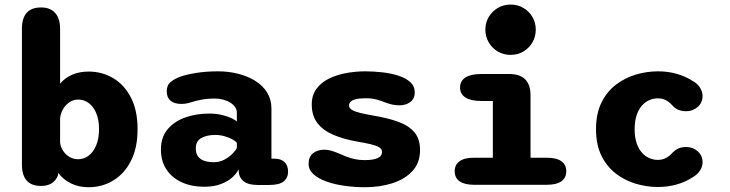

<svg xmlns="http://www.w3.org/2000/svg" viewBox="-20 -794 3135 825"><path d="M156.4 5Q74.2 5 74.2 -87.3V-669.8Q74.2 -762 156.4 -762Q196 -762 217.1 -738.3Q238.2 -714.6 238.2 -669.8V-434.7Q259 -459.4 290.2 -473Q321.3 -486.5 360.8 -486.5Q418.5 -486.5 466.2 -458.3Q514 -430.2 542.5 -375Q571.1 -319.8 571.1 -239Q571.1 -158.2 542.5 -102.5Q514 -46.8 466.2 -18.2Q418.5 10.5 360.8 10.5Q318.4 10.5 285.2 -5.8Q251.9 -22.1 230.2 -51.2L229 -39.8Q210.7 5 156.4 5ZM238.2 -181Q240.7 -161.8 251.5 -145.4Q262.3 -129 279.1 -119.4Q295.9 -109.8 315.9 -109.8Q340.7 -109.8 360.9 -125.1Q381.2 -140.4 393.3 -169.5Q405.5 -198.7 405.5 -239Q405.5 -280.1 393.3 -308.4Q381.2 -336.8 360.9 -351.5Q340.7 -366.2 315.9 -366.2Q295.1 -366.2 278 -354.5Q261 -342.7 250.5 -324.5Q240.1 -306.3 238.2 -286.2Z M1087.2 0.8Q1046.8 0.8 1026.8 -15.3Q1006.8 -31.3 1005.7 -59.2L1004.8 -66.2Q998 -50.2 979.3 -32.8Q960.7 -15.5 930.2 -3.5Q899.8 8.5 857 8.5Q804.2 8.5 762.2 -10.2Q720.2 -29 695.8 -64.8Q671.5 -100.5 671.5 -151.7Q671.5 -205 700.7 -239.1Q729.8 -273.2 776.9 -289.6Q824 -306 877.5 -306Q909.5 -306 934.5 -299.9Q959.5 -293.8 975.8 -285.8Q992 -277.7 997.7 -271.8V-310Q997.7 -323 990.1 -334Q982.5 -345 969.2 -353.2Q956 -361.5 938.4 -366.1Q920.8 -370.7 900.8 -370.7Q872 -370.7 846.8 -365.9Q821.5 -361.2 801.7 -354.7Q790.5 -351.2 780.3 -349.3Q770.2 -347.5 758.2 -347.5Q730.2 -347.5 713.3 -360.8Q696.5 -374.2 696.5 -402.3Q696.5 -428.5 713.8 -442.2Q731.2 -456 754.2 -464.2Q779.5 -473.7 822.8 -480.6Q866.2 -487.5 916.8 -487.5Q962.7 -487.5 1004.1 -476.9Q1045.5 -466.3 1077.6 -446.1Q1109.7 -425.8 1128 -396.1Q1146.3 -366.3 1146.3 -328V-112.2H1159Q1187.8 -112.2 1202.8 -97.4Q1217.8 -82.7 1217.8 -56.3Q1217.8 -30.2 1199.3 -14.7Q1180.8 0.8 1136.5 0.8ZM997.7 -180Q992.5 -187.5 978.1 -195.5Q963.7 -203.5 944.4 -208.8Q925.2 -214.2 904.7 -214.2Q869 -214.2 845.2 -201Q821.3 -187.8 821.3 -156.2Q821.3 -134.7 831.3 -121.5Q841.3 -108.3 858.7 -102.7Q876 -97 897.5 -97Q923.2 -97 943.8 -107.8Q964.3 -118.7 978.4 -132.9Q992.5 -147.2 997.7 -158.2Z M1548.2 10.5Q1504.1 10.5 1461 4.5Q1417.8 -1.5 1382.8 -14Q1347.7 -26.5 1326.8 -45.5Q1306 -64.5 1306 -90.4Q1306 -120.2 1325 -135.5Q1343.9 -150.8 1373.8 -150.8Q1386.2 -150.8 1401.1 -147Q1416 -143.2 1432.9 -135.8Q1448.8 -128.8 1466.3 -121.8Q1483.8 -114.9 1503.8 -110.5Q1523.8 -106 1546.8 -106Q1581.8 -106 1601.6 -114.1Q1621.4 -122.2 1621.4 -141.8Q1621.4 -153.4 1609.3 -160.9Q1597.2 -168.4 1574 -174Q1550.8 -179.7 1517 -185.2Q1456.1 -195.9 1411.8 -215Q1367.5 -234.1 1343.5 -265.6Q1319.6 -297.2 1319.6 -345Q1319.6 -385 1339.7 -412.2Q1359.8 -439.5 1393.2 -456Q1426.5 -472.5 1467.3 -480Q1508.2 -487.5 1549.2 -487.5Q1587.2 -487.5 1624.9 -483Q1662.6 -478.6 1693.6 -468.3Q1724.7 -458.1 1743.4 -440.6Q1762.1 -423.2 1762.1 -396.8Q1762.1 -369.5 1743 -355.5Q1723.9 -341.5 1695.8 -341.5Q1680.2 -341.5 1666.2 -344.5Q1652.2 -347.6 1637.7 -352.8Q1622.5 -359.2 1601.2 -365.5Q1579.8 -371.8 1551.2 -371.8Q1538.5 -371.8 1525.9 -370.7Q1513.2 -369.6 1502.7 -366.2Q1492.2 -362.8 1486 -356.6Q1479.8 -350.4 1479.8 -340.4Q1479.8 -329.2 1492.9 -321.6Q1506 -313.9 1528.8 -308.5Q1551.6 -303.2 1581.3 -297.8Q1642.2 -287.9 1688.1 -271.9Q1734 -255.9 1759.5 -227Q1784.9 -198 1784.9 -149.2Q1784.9 -94.2 1751.8 -58.7Q1718.7 -23.2 1664.9 -6.4Q1611.2 10.5 1548.2 10.5Z M2017.2 -116.3H2097.7V-360.1H2048.4Q2003.6 -360.1 1980.2 -375Q1956.8 -389.8 1956.8 -418.1Q1956.8 -446.3 1980.2 -461.2Q2003.6 -476 2048.4 -476H2167.8Q2259.6 -476 2259.6 -384.2V-116.3H2329.2Q2371.1 -116.3 2392.2 -101.3Q2413.2 -86.2 2413.2 -57.9Q2413.2 -30.1 2392.2 -15Q2371.1 0 2329.2 0H2017.2Q1975.8 0 1954.7 -15Q1933.7 -30.1 1933.7 -57.9Q1933.7 -86.2 1954.7 -101.3Q1975.8 -116.3 2017.2 -116.3ZM2065.5 -666.6Q2065.5 -696.7 2080.1 -721.2Q2094.7 -745.7 2119.2 -760Q2143.8 -774.4 2173.8 -774.4Q2204.3 -774.4 2228.8 -760Q2253.3 -745.7 2267.7 -721.2Q2282.1 -696.7 2282.1 -666.6Q2282.1 -636.5 2267.7 -611.8Q2253.3 -587 2228.8 -572.6Q2204.3 -558.2 2173.8 -558.2Q2143.8 -558.2 2119.2 -572.6Q2094.7 -587 2080.1 -611.8Q2065.5 -636.5 2065.5 -666.6Z M2807.2 9.5Q2760 9.5 2713 -4.2Q2666.1 -18 2627.1 -47.5Q2588.1 -77 2564.5 -124.5Q2541 -172 2541 -239Q2541 -306 2564.5 -353.5Q2588.1 -401 2627.1 -430.5Q2666.1 -460 2713 -473.8Q2760 -487.5 2807.2 -487.5Q2850.6 -487.5 2888.2 -476.6Q2925.8 -465.7 2954.6 -447.2Q2977.4 -434.6 2988.1 -416.9Q2998.8 -399.2 2998.8 -381.8Q2998.8 -352.8 2977.9 -334.4Q2956.9 -316.1 2929 -316.1Q2907.8 -316.1 2893.5 -322.7Q2879.3 -329.2 2869.1 -340.8Q2857.8 -354.2 2842.5 -362.8Q2827.2 -371.4 2806.8 -371.4Q2787 -371.4 2769.1 -363.4Q2751.2 -355.4 2737.3 -339.1Q2723.3 -322.8 2715.2 -297.9Q2707 -272.9 2707 -239Q2707 -205.1 2715.2 -180.1Q2723.3 -155.2 2737.3 -139.1Q2751.2 -123 2769.1 -115Q2787 -107 2806.8 -107Q2827.2 -107 2842.5 -115.7Q2857.8 -124.3 2869.1 -137.2Q2879.8 -148.7 2893.8 -155.5Q2907.8 -162.3 2929 -162.3Q2956.9 -162.3 2977.9 -144Q2998.8 -125.8 2998.8 -96.2Q2998.8 -78.8 2988.1 -61.5Q2977.3 -44.2 2954.6 -31.2Q2925.8 -12.4 2888.2 -1.5Q2850.6 9.5 2807.2 9.5Z"/></svg>

Font: Sono ExtraLight
Style: Regular
Weight: 200
Designer: Tyler Finck
Foundry: Tyler Finck
Version: Version 2.112